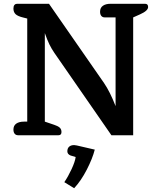

<svg xmlns="http://www.w3.org/2000/svg" viewBox="-20 -715 851 1015"><path d="M51 -30Q51 -51 66 -61.5Q81 -72 107 -72H124V-617L104 -622Q74 -629 62.5 -640Q51 -651 51 -670Q51 -683 56.5 -689Q62 -695 70 -695H239L530 -276Q562 -229 591 -154V-623H534Q522 -623 515.5 -631Q509 -639 509 -653Q509 -674 524 -684.5Q539 -695 564 -695H747Q763 -695 763 -678Q763 -658 720 -639L684 -623V0H569L267 -436Q252 -458 241 -480.5Q230 -503 217 -540V-72L267 -55Q288 -48 296.5 -39.5Q305 -31 305 -17Q305 0 289 0H76Q64 0 57.5 -8Q51 -16 51 -30ZM320 248Q340 219 358.5 179Q377 139 380 115L353 107Q336 100 336 85Q336 69 345.5 60.5Q355 52 372 52Q376 52 386 54L481 76Q469 123 439 181.5Q409 240 372 280Z"/></svg>

Font: MaitreeSemiBold
Style: Regular
Weight: 600
Designer: CadsonDemak Team
Foundry: CadsonDemak
Version: Version 1.000